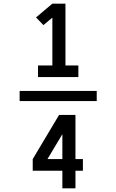

<svg xmlns="http://www.w3.org/2000/svg" viewBox="-20 -868 640 1056"><path d="M189 -444V-508H268V-771L219 -730L178 -772L268 -848H340V-508H411V-444ZM88 -312V-368H512V-312ZM323 168V71H160V7L305 -236H395V7H436V71H395V168ZM323 7V-130L241 7Z"/></svg>

Font: Iosevka SS04 Extended
Style: Regular
Weight: 400
Width: 7
Monospace: yes
Designer: Belleve Invis
Foundry: Belleve Invis
Version: Version 19.0.0; ttfautohint (v1.8.4)